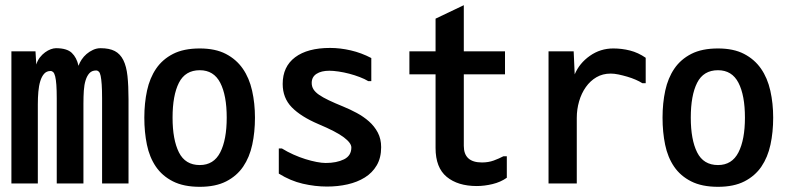

<svg xmlns="http://www.w3.org/2000/svg" viewBox="-20 -724 3040 741"><path d="M196 -538Q238 -538 257 -520Q276 -502 283 -470Q287 -482 295 -494Q303 -506 314 -515.5Q325 -525 339 -531.5Q353 -538 368 -538Q402 -538 423 -527Q444 -516 456 -492Q468 -468 472 -430.5Q476 -393 476 -341V-16H374V-344Q374 -377 372.5 -398Q371 -419 368.5 -431Q366 -443 361.5 -447.5Q357 -452 351 -452Q335 -452 325.5 -442Q316 -432 310.5 -414.5Q305 -397 303.5 -374Q302 -351 302 -324V-16H199V-344Q199 -376 197.5 -396.5Q196 -417 193 -429Q190 -441 185.5 -445.5Q181 -450 175 -450Q160 -450 150.5 -439.5Q141 -429 135.5 -411Q130 -393 128 -370Q126 -347 126 -322V-16H24V-526H117L120 -475Q125 -491 134 -502.5Q143 -514 154 -522Q165 -530 176 -534Q187 -538 196 -538Z M751 -3Q689 -3 647.5 -24Q606 -45 581.5 -81Q557 -117 547 -165.5Q537 -214 537 -270Q537 -326 547.5 -374.5Q558 -423 582.5 -459Q607 -495 648 -516Q689 -537 751 -537Q811 -537 851.5 -516Q892 -495 917 -459Q942 -423 953 -374Q964 -325 964 -270Q964 -214 953.5 -165.5Q943 -117 918.5 -81Q894 -45 853 -24Q812 -3 751 -3ZM751 -87Q805 -87 830 -136Q855 -185 855 -270Q855 -356 830 -404.5Q805 -453 751 -453Q695 -453 670.5 -404.5Q646 -356 646 -270Q646 -185 670.5 -136Q695 -87 751 -87Z M1068 -151Q1089 -138 1112.5 -127.5Q1136 -117 1158.5 -110Q1181 -103 1201.5 -99Q1222 -95 1237 -95Q1279 -95 1307.5 -109Q1336 -123 1336 -155Q1336 -172 1307 -194Q1278 -216 1209 -245Q1141 -274 1106 -310Q1071 -346 1071 -400Q1071 -467 1119 -503Q1167 -539 1254 -539Q1293 -539 1334 -529.5Q1375 -520 1413 -500V-411H1401Q1388 -419 1368.5 -426.5Q1349 -434 1328 -439.5Q1307 -445 1286.5 -448Q1266 -451 1251 -451Q1220 -451 1201.5 -439Q1183 -427 1183 -404Q1183 -390 1190 -379Q1197 -368 1211.5 -358Q1226 -348 1249 -337Q1272 -326 1304 -313Q1331 -302 1357 -288Q1383 -274 1404 -255.5Q1425 -237 1438 -212.5Q1451 -188 1451 -156Q1451 -115 1434 -86Q1417 -57 1388 -39Q1359 -21 1321.5 -12.5Q1284 -4 1242 -4Q1196 -4 1148.5 -15Q1101 -26 1056 -54V-151Z M1936 -121V-38Q1912 -21 1880.5 -13.5Q1849 -6 1820 -6Q1747 -6 1704 -41.5Q1661 -77 1661 -153V-437H1560V-526H1661V-652L1770 -704V-526H1929V-437H1770V-161Q1770 -97 1840 -97Q1865 -97 1885.5 -104.5Q1906 -112 1923 -121Z M2194 -526 2198 -437Q2216 -480 2256.5 -508.5Q2297 -537 2347 -537Q2380 -537 2411.5 -529Q2443 -521 2472 -501V-403H2459Q2448 -410 2433 -416.5Q2418 -423 2401 -428Q2384 -433 2367.5 -436.5Q2351 -440 2337 -440Q2306 -440 2282 -426Q2258 -412 2241 -388Q2224 -364 2215 -333Q2206 -302 2206 -269V-16H2097V-526Z M2751 -3Q2689 -3 2647.5 -24Q2606 -45 2581.5 -81Q2557 -117 2547 -165.5Q2537 -214 2537 -270Q2537 -326 2547.5 -374.5Q2558 -423 2582.5 -459Q2607 -495 2648 -516Q2689 -537 2751 -537Q2811 -537 2851.5 -516Q2892 -495 2917 -459Q2942 -423 2953 -374Q2964 -325 2964 -270Q2964 -214 2953.5 -165.5Q2943 -117 2918.5 -81Q2894 -45 2853 -24Q2812 -3 2751 -3ZM2751 -87Q2805 -87 2830 -136Q2855 -185 2855 -270Q2855 -356 2830 -404.5Q2805 -453 2751 -453Q2695 -453 2670.5 -404.5Q2646 -356 2646 -270Q2646 -185 2670.5 -136Q2695 -87 2751 -87Z"/></svg>

Font: D2Coding
Style: Bold
Weight: 700
Monospace: yes
Designer: Yong-Rak Park; Jeong-Hwan Yoon; Sang-Min Lee;
Foundry: NHN Corporation
Version: Version 1.3.2; Build 20180524